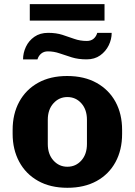

<svg xmlns="http://www.w3.org/2000/svg" viewBox="-20 -882 640 912"><path d="M300 10Q219 10 160.8 -22.8Q102.5 -55.5 71.2 -113.8Q40 -172 40 -246V-265Q40 -341 71.5 -398.8Q103 -456.5 161 -488.8Q219 -521 298.5 -521Q380.5 -521 439 -488.2Q497.5 -455.5 528.8 -398Q560 -340.5 560 -265V-246Q560 -169.5 528.5 -111.8Q497 -54 438.8 -22Q380.5 10 300 10ZM300 -90Q340 -90 366.5 -119.8Q393 -149.5 393 -198V-313Q393 -361.5 366.5 -391.2Q340 -421 300 -421Q260.5 -421 233.8 -391.2Q207 -361.5 207 -313V-198Q207 -149.5 233.8 -119.8Q260.5 -90 300 -90ZM121.5 -784V-862.5H476.5V-784ZM89.5 -600Q89.5 -630.5 103 -659.5Q116.5 -688.5 143.2 -707.2Q170 -726 208.5 -726Q247 -726 276.5 -716.5Q306 -707 333.2 -697.2Q360.5 -687.5 392.5 -687.5Q412 -687.5 424.5 -698Q437 -708.5 442 -726H510.5Q510.5 -695.5 496.5 -666.8Q482.5 -638 456 -619Q429.5 -600 391.5 -600Q352 -600 321.2 -609.5Q290.5 -619 263.2 -628.5Q236 -638 207.5 -638Q188.5 -638 175.8 -627.5Q163 -617 158 -600Z"/></svg>

Font: Chivo Mono Medium
Style: Regular
Weight: 500
Monospace: yes
Designer: Hector Gatti
Foundry: Omnibus-Type
Version: Version 1.008